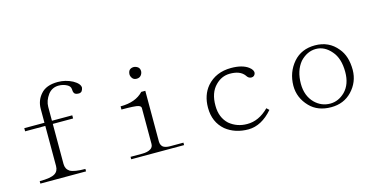

<svg xmlns="http://www.w3.org/2000/svg" viewBox="-65 -1005 2474 1257"><g transform="rotate(-15 1172.0 -376.5)"><path d="M84 -90.8Q160.2 -90.8 187.5 -108.4Q212.9 -124 212.9 -159.2V-430.7H76.2V-452.1H212.9V-545.9Q212.9 -602.5 249 -643.6Q286.1 -687.5 365.2 -687.5Q418 -687.5 464.8 -663.1Q509.8 -637.7 509.8 -610.4Q507.8 -597.7 501 -587.9Q492.2 -578.1 477.5 -579.1Q457 -580.1 450.2 -589.8Q443.4 -600.6 443.4 -619.1Q442.4 -637.7 420.9 -649.4Q395.5 -663.1 365.2 -663.1Q320.3 -663.1 293 -627.9Q263.7 -587.9 263.7 -545.9V-452.1H401.4V-430.7H263.7V-159.2Q263.7 -125 290 -107.4Q319.3 -90.8 393.6 -90.8V-74.2H84Z M899.9 -642.6Q911.6 -632.8 911.6 -614.3Q910.6 -598.6 900.9 -586.9Q890.1 -574.2 871.6 -574.2Q853 -574.2 843.3 -585.9Q832.5 -599.6 832.5 -614.3Q833.5 -633.8 843.3 -643.6Q854 -653.3 871.6 -653.3Q887.2 -652.3 899.9 -642.6ZM921.4 -101.6Q938 -90.8 967.3 -90.8H1058.1V-74.2H699.7V-90.8H778.8Q814.9 -90.8 835.4 -103.5Q854 -114.3 854 -137.7V-379.9Q854 -392.6 836.4 -398.4Q816.9 -405.3 722.2 -405.3V-426.8Q824.7 -426.8 877.4 -483.4H904.8V-137.7Q905.8 -114.3 921.4 -101.6Z M1601.6 -452.1Q1629.9 -430.7 1626 -409.2Q1620.1 -387.7 1598.6 -387.7Q1579.1 -387.7 1566.4 -409.2Q1537.1 -449.2 1465.8 -448.2Q1411.1 -447.3 1370.1 -405.3Q1322.3 -357.4 1323.2 -269.5Q1323.2 -189.5 1374 -142.6Q1424.8 -100.6 1493.2 -100.6Q1572.3 -99.6 1640.6 -168L1657.2 -152.3Q1582 -65.4 1493.2 -64.5Q1402.3 -64.5 1339.8 -114.3Q1272.5 -171.9 1272.5 -269.5Q1272.5 -355.5 1320.3 -412.1Q1381.8 -482.4 1485.4 -482.4Q1560.5 -482.4 1601.6 -452.1Z M2053.7 -483.4Q2148.4 -483.4 2205.1 -413.1Q2252 -358.4 2252 -263.7Q2251 -181.6 2194.3 -122.1Q2139.6 -64.5 2053.7 -64.5Q1962.9 -64.5 1909.2 -120.1Q1849.6 -181.6 1849.6 -263.7Q1850.6 -355.5 1907.2 -420.9Q1961.9 -483.4 2053.7 -483.4ZM1900.4 -263.7Q1900.4 -181.6 1950.2 -131.8Q1994.1 -88.9 2053.7 -88.9Q2109.4 -88.9 2154.3 -132.8Q2201.2 -180.7 2201.2 -263.7Q2201.2 -356.4 2157.2 -406.2Q2112.3 -459 2053.7 -459Q1994.1 -459 1946.3 -408.2Q1900.4 -352.5 1900.4 -263.7Z"/></g></svg>

Font: BabelStone Tangut Wenhai
Style: Regular
Weight: 400
Designer: Andrew West
Foundry: BabelStone
Version: Version 1.002 May 21, 2016